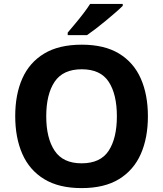

<svg xmlns="http://www.w3.org/2000/svg" viewBox="-20 -954 836 984"><path d="M738 -358Q738 -247 701.5 -164.5Q665 -82 590 -36Q515 10 398 10Q282 10 206.5 -36Q131 -82 94.5 -165Q58 -248 58 -359Q58 -470 94.5 -552Q131 -634 206.5 -679.5Q282 -725 399 -725Q515 -725 590 -679.5Q665 -634 701.5 -551.5Q738 -469 738 -358ZM217 -358Q217 -246 260 -181.5Q303 -117 398 -117Q495 -117 537 -181.5Q579 -246 579 -358Q579 -471 537 -535Q495 -599 399 -599Q303 -599 260 -535Q217 -471 217 -358ZM609 -924Q595 -910 572 -890Q549 -870 522.5 -848Q496 -826 470.5 -806.5Q445 -787 426 -774H327V-787Q343 -806 364.5 -831.5Q386 -857 407 -884.5Q428 -912 442 -934H609Z"/></svg>

Font: Noto Sans Bassa Vah
Style: Regular
Weight: 400
Designer: Monotype Design Team
Foundry: Monotype Imaging Inc.
Version: Version 2.002